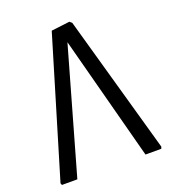

<svg xmlns="http://www.w3.org/2000/svg" viewBox="-137 -858 859 961"><g transform="rotate(-20 292.5 -377.5)"><path d="M342 -755 354 -745 561 -10 557 0H473L286 -708L311 -707L110 0H28L24 -10L244 -743Z"/></g></svg>

Font: Fustat Medium
Style: Regular
Weight: 500
Designer: Mohamed Gaber, Khaled Hosny, Laura Garcia Mut
Foundry: Kief Type Foundry, Alif Type Foundry, Hard Type Foundry
Version: Version 1.007